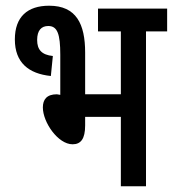

<svg xmlns="http://www.w3.org/2000/svg" viewBox="-20 -652 605 672"><path d="M152 -632C76 -632 32 -593 32 -514C32 -433 80 -394 158 -386L165 -456C126 -460 110 -478 110 -512C110 -546 125 -561 149 -561C181 -561 191 -533 191 -460V-320L179 -322C144 -322 130 -304 130 -276C130 -224 183 -147 234 -147C263 -147 278 -166 278 -213V-243H403V0H491V-542H565V-622H323V-542H403V-322H278V-468C278 -568 247 -632 152 -632Z"/></svg>

Font: Noto Sans Devanagari ExtraCondensed Medium
Style: Regular
Weight: 500
Width: 2
Designer: Jelle Bosma - Monotype Design Team
Foundry: Monotype Imaging Inc.
Version: Version 2.004